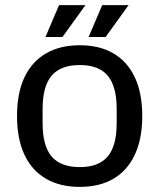

<svg xmlns="http://www.w3.org/2000/svg" viewBox="-20 -721 623 751"><path d="M292 10Q214.8 10 159.7 -22Q104.6 -54 75.6 -116Q46.6 -178 46.6 -267Q46.6 -357 75.6 -418.5Q104.6 -480 159.7 -512Q214.8 -544 292 -544Q369.8 -544 424.1 -512Q478.4 -480 507.4 -418.5Q536.4 -357 536.4 -267Q536.4 -178 507.4 -116Q478.4 -54 424.1 -22Q369.8 10 292 10ZM292 -67.4Q366.2 -67.4 401.3 -109Q436.4 -150.6 436.4 -239.4V-294.6Q436.4 -383.4 401.3 -425Q366.2 -466.6 292 -466.6Q217.2 -466.6 181.9 -425Q146.6 -383.4 146.6 -294.6V-239.4Q146.6 -150.6 181.9 -109Q217.2 -67.4 292 -67.4ZM157.8 -576.4 211 -701H314.2L224.4 -576.4ZM326.6 -576.4 379.8 -701H483L393.2 -576.4Z"/></svg>

Font: Mozilla Headline ExtraLight
Style: Regular
Weight: 200
Designer: Studio DRAMA
Foundry: Studio DRAMA
Version: Version 1.000